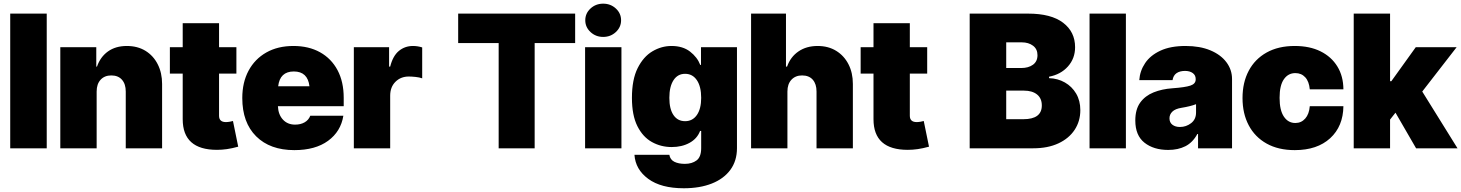

<svg xmlns="http://www.w3.org/2000/svg" viewBox="-20 -801 7892 1037"><path d="M232.4 -727.5V0H35.2V-727.5Z M502 -306.6V0H305.7V-545.9H500V-441.4H503.9Q522 -493.7 563.2 -523.2Q604.5 -552.7 665 -552.7Q723.1 -552.7 765.9 -526.4Q808.6 -500 832 -453.6Q855.5 -407.2 855.5 -347.7V0H659.2V-306.6Q659.2 -347.2 638.7 -370.4Q618.2 -393.6 581.1 -393.6Q544.9 -393.6 523.4 -370.4Q502 -347.2 502 -306.6Z M1256.8 -545.9V-403.3H1163.1V-175.8Q1163.1 -141.6 1200.2 -141.6Q1209 -141.6 1220.9 -143.6Q1232.9 -145.5 1238.3 -147.5L1266.6 -8.8Q1232.9 0.5 1205.6 4.4Q1178.2 8.3 1151.9 8.3Q966.8 8.3 966.8 -157.2V-403.3H897.5V-545.9H966.8V-675.8H1163.1V-545.9Z M1569.8 9.8Q1438.5 9.8 1363.5 -64.7Q1288.6 -139.2 1288.6 -271.5Q1288.6 -356 1322.5 -419.2Q1356.4 -482.4 1418.5 -517.6Q1480.5 -552.7 1564.9 -552.7Q1647.5 -552.7 1708.5 -518.8Q1769.5 -484.9 1803 -422.1Q1836.4 -359.4 1836.4 -272.5V-227.5H1481Q1482.9 -182.1 1508.1 -155Q1533.2 -127.9 1573.7 -127.9Q1604 -127.9 1625.5 -140.4Q1647 -152.8 1655.8 -175.8H1834.5Q1820.8 -90.8 1752 -40.5Q1683.1 9.8 1569.8 9.8ZM1566.9 -415Q1491.7 -415 1482.4 -335H1651.4Q1642.1 -415 1566.9 -415Z M1891.1 0V-545.9H2081.5V-441.4H2087.4Q2102.1 -499.5 2134.5 -526.1Q2167 -552.7 2210.4 -552.7Q2235.4 -552.7 2260.3 -544.9V-377.9Q2245.6 -383.3 2224.4 -385.5Q2203.1 -387.7 2188 -387.7Q2144.5 -387.7 2116 -359.4Q2087.4 -331.1 2087.4 -284.2V0Z M2454.6 -568.4V-727.5H3086.4V-568.4H2867.7V0H2673.3V-568.4Z M3140.1 0V-545.9H3336.4V0ZM3237.8 -601.6Q3197.8 -601.6 3169.4 -627.9Q3141.1 -654.3 3141.1 -691.4Q3141.1 -729 3169.4 -755.1Q3197.8 -781.2 3237.8 -781.2Q3277.8 -781.2 3306.2 -755.1Q3334.5 -729 3334.5 -691.4Q3334.5 -654.3 3306.2 -627.9Q3277.8 -601.6 3237.8 -601.6Z M3673.3 215.8Q3550.3 215.8 3481.2 165Q3412.1 114.3 3406.7 35.2H3595.2Q3599.6 61.5 3622.3 72.8Q3645 84 3679.2 84Q3717.3 84 3742.2 65.4Q3767.1 46.9 3767.1 -1V-93.8H3761.2Q3745.6 -52.2 3704.3 -29.5Q3663.1 -6.8 3607.9 -6.8Q3549.8 -6.8 3501 -33.9Q3452.1 -61 3422.6 -119.6Q3393.1 -178.2 3393.1 -272.5Q3393.1 -371.6 3424.1 -433.3Q3455.1 -495.1 3503.9 -523.9Q3552.7 -552.7 3606.9 -552.7Q3667.5 -552.7 3706.8 -522.5Q3746.1 -492.2 3762.2 -450.2H3766.1V-545.9H3960.4V-1Q3960.4 67.9 3924.6 116.5Q3888.7 165 3824.2 190.4Q3759.8 215.8 3673.3 215.8ZM3680.2 -146.5Q3720.7 -146.5 3743.9 -179.9Q3767.1 -213.4 3767.1 -272.5Q3767.1 -333.5 3743.9 -367.9Q3720.7 -402.3 3680.2 -402.3Q3640.1 -402.3 3617.7 -367.9Q3595.2 -333.5 3595.2 -272.5Q3595.2 -211.9 3617.7 -179.2Q3640.1 -146.5 3680.2 -146.5Z M4232.9 -306.6V0H4036.6V-727.5H4225.1V-441.4H4231Q4249.5 -493.7 4292.5 -523.2Q4335.4 -552.7 4396 -552.7Q4453.6 -552.7 4496.3 -526.4Q4539.1 -500 4562.7 -453.9Q4586.4 -407.7 4586.4 -347.7V0H4390.1V-306.6Q4390.1 -347.2 4369.9 -370.4Q4349.6 -393.6 4312 -393.6Q4276.4 -393.6 4254.6 -370.4Q4232.9 -347.2 4232.9 -306.6Z M4987.8 -545.9V-403.3H4894V-175.8Q4894 -141.6 4931.2 -141.6Q4939.9 -141.6 4951.9 -143.6Q4963.9 -145.5 4969.2 -147.5L4997.6 -8.8Q4963.9 0.5 4936.5 4.4Q4909.2 8.3 4882.8 8.3Q4697.8 8.3 4697.8 -157.2V-403.3H4628.4V-545.9H4697.8V-675.8H4894V-545.9Z M5217.3 0V-727.5H5532.7Q5657.2 -727.5 5721.9 -678.2Q5786.6 -628.9 5786.6 -545.9Q5786.6 -485.4 5748 -442.1Q5709.5 -398.9 5646 -386.7V-378.9Q5692.9 -377.4 5731.2 -355.7Q5769.5 -334 5792.2 -295.7Q5814.9 -257.3 5814.9 -206.1Q5814.9 -146.5 5784.2 -99.9Q5753.4 -53.2 5696.3 -26.6Q5639.2 0 5560.1 0ZM5414.6 -433.6H5495.6Q5534.7 -433.6 5559.1 -451.4Q5583.5 -469.2 5583.5 -502.9Q5583.5 -536.1 5559.3 -554.2Q5535.2 -572.3 5498.5 -572.3H5414.6ZM5414.6 -157.2H5507.3Q5606.9 -157.2 5606.9 -231.4Q5606.9 -270 5581.1 -290.8Q5555.2 -311.5 5510.3 -311.5H5414.6Z M6061 -727.5V0H5864.7V-727.5Z M6289.6 8.8Q6210.9 8.8 6161.4 -30.3Q6111.8 -69.3 6111.8 -150.4Q6111.8 -210.4 6138.4 -247.1Q6165 -283.7 6210.4 -302Q6255.9 -320.3 6312 -324.2Q6380.4 -329.1 6409.2 -338.6Q6438 -348.1 6438 -372.1V-374Q6438 -395 6421.9 -406.5Q6405.8 -418 6380.4 -418Q6352.1 -418 6334.5 -405.8Q6316.9 -393.6 6313 -368.2H6133.3Q6136.7 -418 6164.8 -460Q6192.9 -502 6247.3 -527.3Q6301.8 -552.7 6383.3 -552.7Q6460.9 -552.7 6517.3 -529.1Q6573.7 -505.4 6604 -464.8Q6634.3 -424.3 6634.3 -374V0H6450.7V-77.1H6446.8Q6421.9 -31.2 6382.3 -11.2Q6342.8 8.8 6289.6 8.8ZM6353 -115.2Q6386.2 -115.2 6413.1 -135.7Q6439.9 -156.2 6439.9 -193.4V-238.3Q6409.7 -226.6 6361.8 -218.8Q6327.6 -213.4 6312 -198.2Q6296.4 -183.1 6296.4 -162.1Q6296.4 -139.2 6312.3 -127.2Q6328.1 -115.2 6353 -115.2Z M6973.1 9.8Q6884.3 9.8 6821 -25.6Q6757.8 -61 6724.4 -124.3Q6690.9 -187.5 6690.9 -271.5Q6690.9 -355.5 6724.4 -418.7Q6757.8 -481.9 6821 -517.3Q6884.3 -552.7 6973.1 -552.7Q7053.7 -552.7 7112.3 -523.7Q7170.9 -494.6 7203.1 -442.1Q7235.4 -389.6 7235.8 -318.4H7054.2Q7050.3 -361.3 7029.5 -383.8Q7008.8 -406.2 6976.1 -406.2Q6937.5 -406.2 6914.3 -373Q6891.1 -339.8 6891.1 -272.5Q6891.1 -205.6 6914.3 -171.1Q6937.5 -136.7 6976.1 -136.7Q7008.3 -136.7 7029.5 -160.6Q7050.8 -184.6 7054.2 -227.5H7235.8Q7234.4 -118.7 7164.3 -54.4Q7094.2 9.8 6973.1 9.8Z M7291.5 0V-727.5H7487.8V-362.3H7494.6L7626.5 -545.9H7847.2L7661.6 -306.6L7852.1 0H7628.4L7517.1 -192.4L7487.8 -155.3V0Z"/></svg>

Font: Inter Tight Black
Style: Regular
Weight: 900
Designer: Rasmus Andersson
Foundry: rsms
Version: Version 3.004; ttfautohint (v1.8.4.7-5d5b)